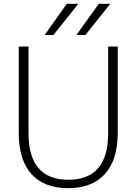

<svg xmlns="http://www.w3.org/2000/svg" viewBox="-20 -973 713 1003"><path d="M426 -790H379L496 -953H556ZM259 -790H213L329 -953H389ZM78 -730H129V-277Q129 -34 337 -34Q545 -34 545 -277V-730H595V-278Q595 -138 528 -64Q461 10 336 10Q211 10 144.5 -63.5Q78 -137 78 -278Z"/></svg>

Font: Mplus 1p Light
Style: Regular
Weight: 300
Version: Version 1.061